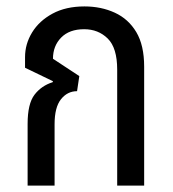

<svg xmlns="http://www.w3.org/2000/svg" viewBox="-20 -578 539 598"><path d="M66 0V-192Q66 -255 87.5 -283Q109 -311 144 -322L145 -325L58 -367V-400Q58 -441 80 -477Q102 -513 143.5 -535.5Q185 -558 243 -558Q295 -558 337.5 -538.5Q380 -519 404.5 -478Q429 -437 429 -370V0H345V-361Q345 -429 315.5 -458Q286 -487 242 -487Q196 -487 170.5 -461Q145 -435 145 -395L227 -341L220 -294Q190 -294 170 -269Q150 -244 150 -191V0Z"/></svg>

Font: Noto Sans Thai Cond
Style: Regular
Weight: 400
Width: 3
Designer: Monotype Design Team
Foundry: Monotype Imaging Inc.
Version: Version 2.002; ttfautohint (v1.8.4.7-5d5b)